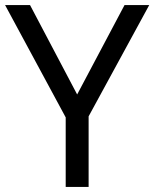

<svg xmlns="http://www.w3.org/2000/svg" viewBox="-20 -734 606 754"><path d="M283 -363 469 -714H566L328 -277V0H238V-273L0 -714H98Z"/></svg>

Font: Noto IKEA Arabic
Style: Regular
Weight: 400
Designer: Monotype Design Team
Foundry: Monotype Imaging Inc.
Version: Version 1.200